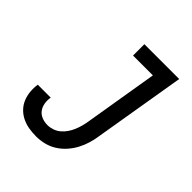

<svg xmlns="http://www.w3.org/2000/svg" viewBox="-203 -867 1006 1006"><g transform="rotate(45 300.0 -363.5)"><path d="M227 8Q199 8 172.5 3.5Q146 -1 122.5 -12.5Q99 -24 81 -42.5Q63 -61 53 -85Q43 -109 40.5 -136Q38 -163 42 -190H138Q134 -169 137.5 -147Q141 -125 153 -108.5Q165 -92 185 -84Q205 -76 227 -76Q246 -76 265 -82.5Q284 -89 299.5 -102Q315 -115 326.5 -132Q338 -149 345.5 -167Q353 -185 358 -203.5Q363 -222 366 -241L434 -651H287V-735H545L460 -227Q456 -198 447.5 -169.5Q439 -141 424.5 -113.5Q410 -86 389 -62.5Q368 -39 341.5 -22.5Q315 -6 285.5 1Q256 8 227 8Z"/></g></svg>

Font: Iosevka Etoile Medium Oblique
Style: Regular
Weight: 500
Italic angle: -9°
Designer: Belleve Invis
Foundry: Belleve Invis
Version: Version 15.5.2; ttfautohint (v1.8.4)